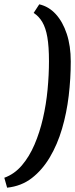

<svg xmlns="http://www.w3.org/2000/svg" viewBox="-83 -719 348 890"><path d="M99 -699Q143 -689 175.5 -653.5Q208 -618 226.5 -562Q245 -506 245 -434Q245 -355 235.5 -275Q226 -195 204.5 -122Q183 -49 148 10Q113 69 64.5 106.5Q16 144 -50 151L-63 105Q-16 88 18.5 47.5Q53 7 77 -49Q101 -105 116 -170Q131 -235 137.5 -303.5Q144 -372 144 -436Q144 -503 136.5 -546.5Q129 -590 113 -617Q97 -644 73 -659Z"/></svg>

Font: Faustina SemiBold
Style: Italic
Weight: 600
Italic angle: -8°
Designer: Alfonso Garcia
Foundry: http://www.omnibus-type.com
Version: Version 1.200